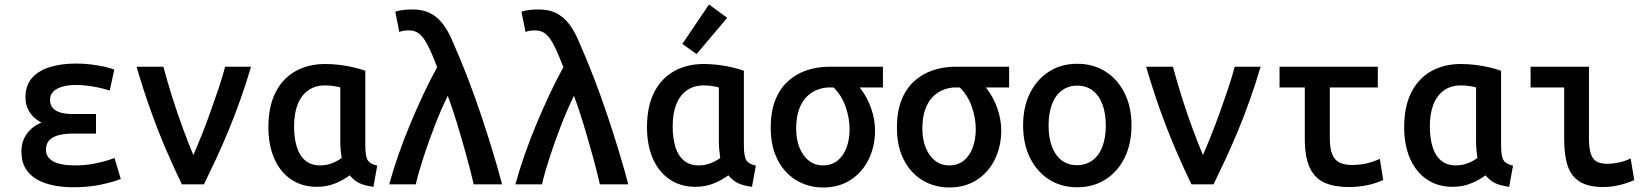

<svg xmlns="http://www.w3.org/2000/svg" viewBox="-20 -818 7320 852"><path d="M304 13Q263 13 222 5.5Q181 -2 148 -19.5Q115 -37 95 -68Q75 -99 75 -147Q75 -190 98.5 -223.5Q122 -257 164 -274Q146 -283 130 -298Q114 -313 103.5 -335Q93 -357 93 -386Q93 -439 122 -472Q151 -505 202 -520.5Q253 -536 316 -536Q352 -536 384.5 -532Q417 -528 443.5 -522Q470 -516 487 -509L467 -416Q456 -420 432 -426Q408 -432 377.5 -436.5Q347 -441 317 -441Q281 -441 255 -433Q229 -425 215.5 -410.5Q202 -396 202 -376Q202 -352 215 -338Q228 -324 250.5 -318Q273 -312 299 -312H406V-225H298Q270 -225 243.5 -219Q217 -213 200.5 -197.5Q184 -182 184 -153Q184 -120 216 -102Q248 -84 312 -84Q352 -84 387.5 -90Q423 -96 449.5 -104Q476 -112 488 -117L516 -24Q488 -12 431.5 0.5Q375 13 304 13Z M787 0Q754 -68 718 -151.5Q682 -235 648.5 -328.5Q615 -422 586 -522H705Q721 -461 743.5 -389.5Q766 -318 791 -250Q816 -182 838 -130Q855 -169 874.5 -217.5Q894 -266 913 -319Q932 -372 949.5 -424Q967 -476 979 -522H1094Q1072 -447 1046.5 -375.5Q1021 -304 993.5 -237.5Q966 -171 938 -111Q910 -51 885 0Z M1386 11Q1320 11 1271.5 -22Q1223 -55 1197 -114.5Q1171 -174 1171 -254Q1171 -344 1202 -406.5Q1233 -469 1290 -501.5Q1347 -534 1423 -534Q1455 -534 1487.5 -530Q1520 -526 1549.5 -519Q1579 -512 1601 -504V-174Q1601 -125 1611.5 -107.5Q1622 -90 1654 -83L1637 11Q1599 6 1575.5 -5Q1552 -16 1532 -40Q1504 -19 1467 -4Q1430 11 1386 11ZM1401 -84Q1429 -84 1454 -94Q1479 -104 1496 -117Q1494 -132 1492 -150.5Q1490 -169 1490 -187V-430Q1481 -433 1462 -436Q1443 -439 1423 -439Q1378 -439 1347 -416.5Q1316 -394 1300.5 -354Q1285 -314 1285 -257Q1285 -205 1297 -166Q1309 -127 1335 -105.5Q1361 -84 1401 -84Z M1707 0Q1724 -62 1747.5 -129.5Q1771 -197 1799.5 -265.5Q1828 -334 1858.5 -399Q1889 -464 1920 -520Q1897 -580 1879 -615.5Q1861 -651 1842 -667Q1823 -683 1795 -683Q1781 -683 1771 -681.5Q1761 -680 1752 -676L1734 -766Q1747 -771 1766.5 -773.5Q1786 -776 1811 -776Q1857 -776 1889 -759.5Q1921 -743 1944.5 -712.5Q1968 -682 1986 -640Q2022 -559 2055 -473.5Q2088 -388 2116 -304Q2144 -220 2167.5 -142.5Q2191 -65 2208 0H2082Q2068 -61 2049 -129.5Q2030 -198 2009.5 -266Q1989 -334 1967 -393Q1936 -330 1908.5 -258.5Q1881 -187 1859 -119.5Q1837 -52 1825 0Z M2267 0Q2284 -62 2307.5 -129.5Q2331 -197 2359.5 -265.5Q2388 -334 2418.5 -399Q2449 -464 2480 -520Q2457 -580 2439 -615.5Q2421 -651 2402 -667Q2383 -683 2355 -683Q2341 -683 2331 -681.5Q2321 -680 2312 -676L2294 -766Q2307 -771 2326.5 -773.5Q2346 -776 2371 -776Q2417 -776 2449 -759.5Q2481 -743 2504.5 -712.5Q2528 -682 2546 -640Q2582 -559 2615 -473.5Q2648 -388 2676 -304Q2704 -220 2727.5 -142.5Q2751 -65 2768 0H2642Q2628 -61 2609 -129.5Q2590 -198 2569.5 -266Q2549 -334 2527 -393Q2496 -330 2468.5 -258.5Q2441 -187 2419 -119.5Q2397 -52 2385 0Z M3066 11Q3000 11 2951.5 -22Q2903 -55 2877 -114.5Q2851 -174 2851 -254Q2851 -344 2882 -406.5Q2913 -469 2970 -501.5Q3027 -534 3103 -534Q3135 -534 3167.5 -530Q3200 -526 3229.5 -519Q3259 -512 3281 -504V-174Q3281 -125 3291.5 -107.5Q3302 -90 3334 -83L3317 11Q3279 6 3255.5 -5Q3232 -16 3212 -40Q3184 -19 3147 -4Q3110 11 3066 11ZM3081 -84Q3109 -84 3134 -94Q3159 -104 3176 -117Q3174 -132 3172 -150.5Q3170 -169 3170 -187V-430Q3161 -433 3142 -436Q3123 -439 3103 -439Q3058 -439 3027 -416.5Q2996 -394 2980.5 -354Q2965 -314 2965 -257Q2965 -205 2977 -166Q2989 -127 3015 -105.5Q3041 -84 3081 -84ZM3071 -578 3008 -623 3126 -798 3207 -739Z M3631 14Q3584 14 3542 -3.5Q3500 -21 3468 -55Q3436 -89 3418 -138Q3400 -187 3400 -251Q3400 -322 3420 -373Q3440 -424 3476 -457Q3512 -490 3559.5 -506Q3607 -522 3662 -522H3898V-430H3795Q3829 -386 3846 -336.5Q3863 -287 3863 -239Q3863 -170 3835.5 -112.5Q3808 -55 3756 -20.5Q3704 14 3631 14ZM3631 -84Q3671 -84 3697.5 -106Q3724 -128 3737 -164.5Q3750 -201 3750 -244Q3750 -295 3732 -345.5Q3714 -396 3679 -430H3660Q3634 -430 3607.5 -420Q3581 -410 3559.5 -388.5Q3538 -367 3525.5 -332Q3513 -297 3513 -248Q3513 -198 3528.5 -161Q3544 -124 3570.5 -104Q3597 -84 3631 -84Z M4191 14Q4144 14 4102 -3.5Q4060 -21 4028 -55Q3996 -89 3978 -138Q3960 -187 3960 -251Q3960 -322 3980 -373Q4000 -424 4036 -457Q4072 -490 4119.5 -506Q4167 -522 4222 -522H4458V-430H4355Q4389 -386 4406 -336.5Q4423 -287 4423 -239Q4423 -170 4395.5 -112.5Q4368 -55 4316 -20.5Q4264 14 4191 14ZM4191 -84Q4231 -84 4257.5 -106Q4284 -128 4297 -164.5Q4310 -201 4310 -244Q4310 -295 4292 -345.5Q4274 -396 4239 -430H4220Q4194 -430 4167.5 -420Q4141 -410 4119.5 -388.5Q4098 -367 4085.5 -332Q4073 -297 4073 -248Q4073 -198 4088.5 -161Q4104 -124 4130.5 -104Q4157 -84 4191 -84Z M4760 13Q4689 13 4635 -21.5Q4581 -56 4550.5 -118Q4520 -180 4520 -262Q4520 -344 4551 -405.5Q4582 -467 4636 -501Q4690 -535 4760 -535Q4831 -535 4885 -501Q4939 -467 4970 -405.5Q5001 -344 5001 -262Q5001 -180 4970.5 -118Q4940 -56 4885.5 -21.5Q4831 13 4760 13ZM4759 -85Q4799 -85 4828 -106.5Q4857 -128 4872 -167.5Q4887 -207 4887 -261Q4887 -315 4872 -355Q4857 -395 4828.5 -416.5Q4800 -438 4760 -438Q4721 -438 4692 -416.5Q4663 -395 4648 -355Q4633 -315 4633 -261Q4633 -207 4648 -167.5Q4663 -128 4691 -106.5Q4719 -85 4759 -85Z M5267 0Q5234 -68 5198 -151.5Q5162 -235 5128.5 -328.5Q5095 -422 5066 -522H5185Q5201 -461 5223.5 -389.5Q5246 -318 5271 -250Q5296 -182 5318 -130Q5335 -169 5354.5 -217.5Q5374 -266 5393 -319Q5412 -372 5429.5 -424Q5447 -476 5459 -522H5574Q5552 -447 5526.5 -375.5Q5501 -304 5473.5 -237.5Q5446 -171 5418 -111Q5390 -51 5365 0Z M5965 12Q5903 12 5859.5 -6.5Q5816 -25 5793 -72Q5770 -119 5770 -204V-430H5658V-522H6094V-430H5881V-206Q5881 -160 5891.5 -134Q5902 -108 5923.5 -97Q5945 -86 5978 -86Q6015 -86 6043 -92.5Q6071 -99 6103 -113L6118 -19Q6082 -3 6043.5 4.5Q6005 12 5965 12Z M6426 11Q6360 11 6311.5 -22Q6263 -55 6237 -114.5Q6211 -174 6211 -254Q6211 -344 6242 -406.5Q6273 -469 6330 -501.5Q6387 -534 6463 -534Q6495 -534 6527.5 -530Q6560 -526 6589.5 -519Q6619 -512 6641 -504V-174Q6641 -125 6651.5 -107.5Q6662 -90 6694 -83L6677 11Q6639 6 6615.5 -5Q6592 -16 6572 -40Q6544 -19 6507 -4Q6470 11 6426 11ZM6441 -84Q6469 -84 6494 -94Q6519 -104 6536 -117Q6534 -132 6532 -150.5Q6530 -169 6530 -187V-430Q6521 -433 6502 -436Q6483 -439 6463 -439Q6418 -439 6387 -416.5Q6356 -394 6340.5 -354Q6325 -314 6325 -257Q6325 -205 6337 -166Q6349 -127 6375 -105.5Q6401 -84 6441 -84Z M7094 12Q7030 12 6991.5 -11Q6953 -34 6937 -81Q6921 -128 6921 -200V-430H6772V-522H7031V-206Q7031 -162 7039 -136.5Q7047 -111 7065 -101Q7083 -91 7114 -91Q7131 -91 7159 -96Q7187 -101 7216 -115L7232 -19Q7196 -3 7161 4.5Q7126 12 7094 12Z"/></svg>

Font: Ubuntu Sans Mono Medium
Style: Regular
Weight: 500
Monospace: yes
Designer: Dalton Maag Ltd
Foundry: Dalton Maag Ltd
Version: Version 1.006